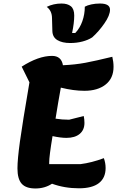

<svg xmlns="http://www.w3.org/2000/svg" viewBox="-20 -1043 664 1089"><path d="M325 -546Q318 -503 310 -461L295 -370Q332 -364 372 -364L455 -385Q459 -365 459 -346Q459 -306 432 -283.5Q405 -261 357 -261Q324 -261 278 -271Q259 -157 259 -122V-112H436Q500 -120 569 -146Q579 -119 579 -90Q579 -34 541 -4.5Q503 25 428 25Q346 25 275 -1Q234 26 181 26Q127 26 103 -1Q79 -28 79 -88Q79 -138 93 -240Q107 -342 147 -576L103 -665Q198 -726 275 -726Q328 -726 337 -673Q406 -676 464.5 -687Q523 -698 617 -721Q624 -692 624 -664Q624 -599 579 -563.5Q534 -528 459 -528Q397 -528 325 -546ZM378 -799Q333 -799 305.5 -815.5Q278 -832 277 -867L275 -939Q275 -982 245 -1004Q283 -1023 329 -1023Q363 -1023 382 -1007.5Q401 -992 401 -955Q401 -913 389 -856H407Q433 -883 447 -922.5Q461 -962 461 -1005Q475 -1013 498 -1018Q521 -1023 547 -1023Q604 -1023 604 -988Q604 -956 572 -910Q540 -864 503 -831Q480 -816 447.5 -807.5Q415 -799 378 -799Z"/></svg>

Font: Lemonada SemiBold
Style: Regular
Weight: 600
Designer: Mohamed Gaber (Arabic) Eduardo Tunni (Latin)
Foundry: Kief Type Foundry
Version: Version 3.006